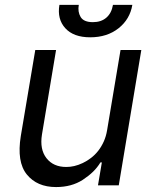

<svg xmlns="http://www.w3.org/2000/svg" viewBox="-20 -747 621 774"><path d="M63.9 -198.9 122.2 -545.5H206L149.1 -204.5Q139.6 -144.9 167.3 -109.4Q195 -73.9 247.2 -73.9Q263.1 -73.9 279.3 -77.6Q295.5 -81.3 313.6 -89.8Q331 -98 346.9 -110.3Q362.9 -122.5 375.9 -139Q388.8 -155.5 398.3 -176.5Q407.7 -197.4 411.9 -223L465.9 -545.5H549.7L458.8 0H375L390.6 -92.3H384.9Q372.5 -71.7 354.8 -54.5Q337 -37.3 313.6 -22Q268.5 7.1 206 7.1Q129.3 7.1 88.1 -43.7Q46.9 -94.5 63.9 -198.9ZM219.5 -727.3H297.6Q292.6 -699.6 305 -678.6Q317.5 -657.7 354.4 -657.7Q387.8 -657.7 408.7 -675.8Q429.7 -693.9 435.4 -727.3H513.5Q503.9 -669.7 458.1 -633.2Q411.9 -596.6 343.8 -596.6Q276.6 -596.6 243.3 -633.2Q209.9 -669.7 219.5 -727.3Z"/></svg>

Font: Inter P
Style: Italic
Weight: 400
Italic angle: -9.40001°
Designer: Rasmus Andersson
Foundry: rsms
Version: Version 3.018;git-588b23468